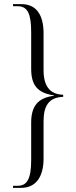

<svg xmlns="http://www.w3.org/2000/svg" viewBox="-20 -780 369 930"><path d="M43 130H82C155 130 191 75 191 -12V-192C191 -266 215 -308 286 -311V-321C229 -323 191 -354 191 -440V-619C191 -709 155 -760 84 -760H43V-750H65C114 -750 131 -713 131 -624V-447C131 -370 159 -330 241 -318V-316C162 -306 131 -264 131 -186V-5C131 87 111 120 65 120H43Z"/></svg>

Font: Noto Serif Display ExtraCondensed Light
Style: Regular
Weight: 300
Width: 2
Designer: Monotype Design Team
Foundry: Monotype Imaging Inc.
Version: Version 2.009